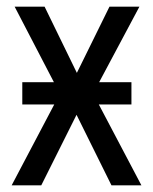

<svg xmlns="http://www.w3.org/2000/svg" viewBox="-20 -557 460 577"><path d="M47 -310V-243H143L15 0H104L210 -212L315 0H405L277 -243H375V-310H278L399 -537H309L211 -338L114 -537H24L142 -310Z"/></svg>

Font: Noto Sans Condensed
Style: Regular
Weight: 400
Width: 3
Designer: Monotype Design Team
Foundry: Monotype Imaging Inc.
Version: Version 2.013